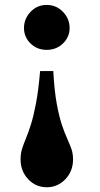

<svg xmlns="http://www.w3.org/2000/svg" viewBox="-20 -727 416 797"><path d="M146.5 -432.1H201.2Q205.6 -351.6 215.3 -297.9Q225.1 -244.1 236.6 -209.7Q248 -175.3 258.8 -151.9Q269.5 -128.4 276.4 -108.9Q283.2 -89.4 283.2 -65.4Q283.2 -16.6 251.5 16.8Q219.7 50.3 174.3 50.3Q128.4 50.3 96.9 16.8Q65.4 -16.6 65.4 -65.4Q65.4 -89.4 71.5 -108.9Q77.6 -128.4 87.4 -151.9Q97.2 -175.3 108.2 -209.7Q119.1 -244.1 129.4 -297.9Q139.6 -351.6 146.5 -432.1ZM173.8 -706.5Q213.9 -706.5 241.5 -677.7Q269 -648.9 269 -610.8Q269 -573.2 241.5 -546.6Q213.9 -520 173.8 -520Q133.8 -520 106.7 -546.6Q79.6 -573.2 79.6 -610.8Q79.6 -648.9 106.7 -677.7Q133.8 -706.5 173.8 -706.5Z"/></svg>

Font: Gelasio
Style: Bold
Weight: 700
Designer: Eben Sorkin
Foundry: Eben Sorkin
Version: Version 1.008